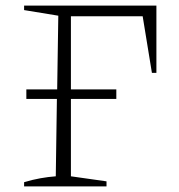

<svg xmlns="http://www.w3.org/2000/svg" viewBox="-20 -665 639 685"><path d="M66 0V-15Q96 -24 124 -29Q152 -34 179 -36L183 -312H74V-346H184L188 -609L66 -629V-645H538V-405H522L489 -607H233V-346H395V-312H233V-36L360 -18V0Z"/></svg>

Font: Piazzolla ExtraLight
Style: Regular
Weight: 200
Designer: Juan Pablo del Peral
Foundry: Huerta Tipografica
Version: Version 1.330